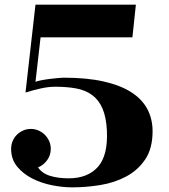

<svg xmlns="http://www.w3.org/2000/svg" viewBox="-20 -737 728 828"><path d="M28 -95Q28 -113 34.5 -128.5Q41 -144 52.5 -155.5Q64 -167 79.5 -174Q95 -181 113 -181Q131 -181 146.5 -174Q162 -167 173.5 -155.5Q185 -144 192 -128.5Q199 -113 199 -95Q199 -68 183.5 -46.5Q168 -25 144 -15Q162 11 196.5 21.5Q231 32 276 32Q358 32 402 -17Q446 -66 441 -174Q438 -232 422 -269Q406 -306 377.5 -327Q349 -348 309 -355.5Q269 -363 218 -363Q189 -363 155.5 -355.5Q122 -348 90 -338L133 -717H566L551 -576H155L133 -384Q139 -387 156.5 -390.5Q174 -394 193.5 -396.5Q213 -399 230.5 -400.5Q248 -402 255 -402Q355 -402 427.5 -385.5Q500 -369 546.5 -339Q593 -309 615.5 -266.5Q638 -224 638 -171Q638 -97 606.5 -50Q575 -3 524.5 24Q474 51 412.5 61Q351 71 291 71Q251 71 205 62Q159 53 119.5 33Q80 13 54 -18.5Q28 -50 28 -95Z"/></svg>

Font: Cafe24 ClassicType
Style: Regular
Weight: 400
Designer: Cafe24 thkim, hmlim, mnelim & 4IR
Foundry: Cafe24
Version: Version 1.000